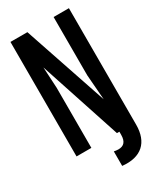

<svg xmlns="http://www.w3.org/2000/svg" viewBox="-216 -778 858 1021"><g transform="rotate(-30 212.5 -268.0)"><path d="M33 -703V0H124V-369L117 -498L281 0H296V19C296 63 276 79 245 79C237 79 228 78 218 76V165C331 177 392 120 392 12V-703H298V-345L310 -191L137 -703Z"/></g></svg>

Font: Modon Arabic
Style: Bold
Weight: 700
Designer: Ahmedzaza
Foundry: Ahmedzaza
Version: Version 2.010